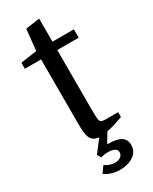

<svg xmlns="http://www.w3.org/2000/svg" viewBox="-226 -731 794 994"><g transform="rotate(-30 170.5 -234.0)"><path d="M9 -490V-526L106 -540L119 -666L203 -678V-540H331V-490H203V-133Q203 -99 204 -86.5Q205 -74 208 -66Q211 -59 219 -56.5Q227 -54 245 -54H315V-25Q267 -7 230.5 1.5Q194 10 172 10Q127 10 114 -27Q110 -39 108 -58Q106 -77 106 -114V-490ZM176 210Q123 210 85 182L112 145Q141 165 171 165Q192 165 205 155Q218 145 218 129Q218 114 204 106.5Q190 99 164 99Q153 99 143 100.5Q133 102 122 105L109 83L186 -17H230L184 59L185 62Q241 62 265 78Q289 94 289 126Q289 166 256 188Q223 210 176 210Z"/></g></svg>

Font: Domine
Style: Regular
Weight: 400
Designer: Pablo Impallari, Rodrigo Fuenzalida, Brenda Gallo
Foundry: Pablo Impallari, Rodrigo Fuenzalida, Brenda Gallo
Version: Version 2.000